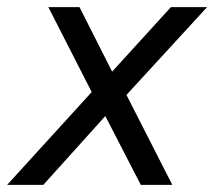

<svg xmlns="http://www.w3.org/2000/svg" viewBox="-63 -516 598 536"><path d="M-43 0 193 -259 72 -496H159L250 -316L414 -496H515L290 -251L418 0H330L231 -192L58 0Z"/></svg>

Font: Atkinson Hyperlegible Next
Style: Italic
Weight: 400
Italic angle: -12°
Designer: Elliott Scott, Megan Eiswerth, Linus Boman, Theodore Petrosky, Letters from Sweden
Foundry: Applied Design Works, Letters from Sweden
Version: Version 2.001